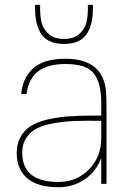

<svg xmlns="http://www.w3.org/2000/svg" viewBox="-20 -770 532 804"><path d="M254 -524Q413 -524 424 -385Q426 -358 426 -316V0H404V-108Q382 -51 334 -18.5Q286 14 225 14Q138 14 94 -23.5Q50 -61 50 -130Q50 -168 66 -196.5Q82 -225 108.5 -242Q135 -259 177 -269Q219 -279 264.5 -282.5Q310 -286 370 -286H404V-341Q404 -420 374 -461Q344 -502 254 -502Q181 -502 140.5 -472Q100 -442 91 -376H69Q74 -443 118.5 -483.5Q163 -524 254 -524ZM73 -131Q73 -8 225 -8Q301 -8 352.5 -60.5Q404 -113 404 -192V-264Q341 -265 297.5 -263.5Q254 -262 208.5 -254.5Q163 -247 135.5 -233Q108 -219 90.5 -193Q73 -167 73 -131ZM127 -750H148Q147 -707 153.5 -678Q160 -649 183.5 -628Q207 -607 248 -607Q289 -607 312.5 -628Q336 -649 342.5 -678Q349 -707 348 -750H369Q370 -714 365.5 -687Q361 -660 348.5 -636Q336 -612 311 -599Q286 -586 248 -586Q210 -586 185 -599Q160 -612 147.5 -636Q135 -660 130.5 -687Q126 -714 127 -750Z"/></svg>

Font: Nacelle Thin
Style: Regular
Weight: 100
Designer: Sora Sagano
Foundry: Sora Sagano
Version: Version 1.000;FEAKit 1.0